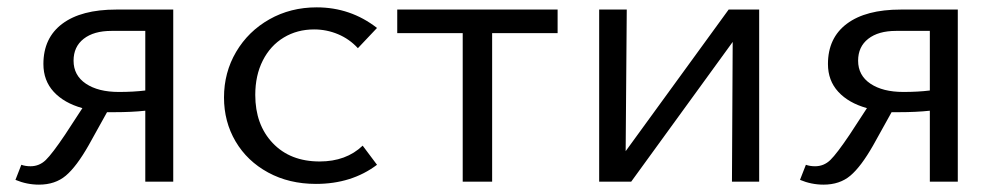

<svg xmlns="http://www.w3.org/2000/svg" viewBox="-20 -494 2713 522"><path d="M451 -468V0H375V-193Q338 -189 291 -189H271L221 -99Q188 -41 159 -16.5Q130 8 86 8Q53 8 22 -5L38 -46Q49 -42 63 -42Q87 -42 104.5 -59Q122 -76 157 -128L204 -200Q154 -214 126 -244.5Q98 -275 98 -320Q98 -391 149.5 -429.5Q201 -468 296 -468ZM375 -248V-410H283Q235 -410 207.5 -388.5Q180 -367 180 -329Q180 -289 213.5 -266.5Q247 -244 303 -244Q343 -244 375 -248Z M589 -229Q589 -297 622 -353Q655 -409 712.5 -441.5Q770 -474 841 -474Q933 -474 1005 -418L953 -363Q930 -388 899 -401Q868 -414 834 -414Q788 -414 751.5 -392Q715 -370 694.5 -329.5Q674 -289 674 -236Q674 -155 721.5 -105Q769 -55 849 -55Q921 -55 966 -98L1005 -46Q936 6 839 6Q766 6 709 -25Q652 -56 620.5 -109.5Q589 -163 589 -229Z M1496 -404H1318V0H1238V-404H1060V-468H1496Z M2044 0H1970L1972 -380L1696 0H1609V-468H1684L1681 -83L1961 -468H2044Z M2584 -468V0H2508V-193Q2471 -189 2424 -189H2404L2354 -99Q2321 -41 2292 -16.5Q2263 8 2219 8Q2186 8 2155 -5L2171 -46Q2182 -42 2196 -42Q2220 -42 2237.5 -59Q2255 -76 2290 -128L2337 -200Q2287 -214 2259 -244.5Q2231 -275 2231 -320Q2231 -391 2282.5 -429.5Q2334 -468 2429 -468ZM2508 -248V-410H2416Q2368 -410 2340.5 -388.5Q2313 -367 2313 -329Q2313 -289 2346.5 -266.5Q2380 -244 2436 -244Q2476 -244 2508 -248Z"/></svg>

Font: Ysabeau SC Medium
Style: Regular
Weight: 500
Designer: Christian Thalmann (Catharsis Fonts)
Version: Version 0.003